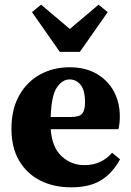

<svg xmlns="http://www.w3.org/2000/svg" viewBox="-20 -787 561 822"><path d="M278 -447Q247 -447 223.5 -412.5Q200 -378 197 -286H282Q320 -286 332 -300.5Q344 -315 344 -349Q344 -401 325 -424Q306 -447 278 -447ZM285 15Q210 15 152.5 -14Q95 -43 62 -99Q29 -155 29 -236Q29 -319 62 -378Q95 -437 151.5 -468Q208 -499 278 -499Q345 -499 393 -471.5Q441 -444 467 -396.5Q493 -349 493 -288Q493 -258 487 -234H197Q203 -155 244.5 -117.5Q286 -80 341 -80Q414 -80 460 -133L494 -105Q462 -46 413 -15.5Q364 15 285 15ZM156 -767 279 -663 402 -767 441 -735 322 -565H236L117 -735Z"/></svg>

Font: Source Serif 4
Style: Bold
Weight: 700
Designer: Frank Grießhammer
Foundry: Adobe
Version: Version 4.005;hotconv 1.1.0;makeotfexe 2.6.0